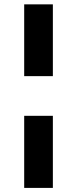

<svg xmlns="http://www.w3.org/2000/svg" viewBox="-20 -748 363 904"><path d="M228.9 -202.7V136.7H93.9V-202.7ZM228.9 -389.5H93.9V-727.5H228.9Z"/></svg>

Font: Intratopia Thin
Style: Regular
Weight: 100
Designer: Rasmus Andersson
Foundry: rsms
Version: Version 3.000;Glyphs 3.2.3 (3260)